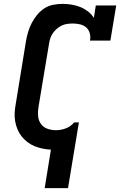

<svg xmlns="http://www.w3.org/2000/svg" viewBox="-20 -763 640 988"><path d="M210 205 242 7Q220 6 198.5 1.5Q177 -3 157.5 -11Q138 -19 121 -32Q104 -45 91 -61.5Q78 -78 70 -97.5Q62 -117 58 -139Q54 -161 55.5 -183.5Q57 -206 61 -228L114 -553Q118 -576 125 -599.5Q132 -623 143.5 -645Q155 -667 171.5 -687Q188 -707 209 -720.5Q230 -734 254.5 -738.5Q279 -743 302 -743Q326 -743 349.5 -739Q373 -735 394 -726.5Q415 -718 433 -704Q451 -690 463 -671L473 -735H578L548 -554H443Q447 -573 442 -591.5Q437 -610 424 -621.5Q411 -633 392.5 -637.5Q374 -642 355 -642Q341 -642 326 -640Q311 -638 297.5 -631.5Q284 -625 272 -614.5Q260 -604 251.5 -591.5Q243 -579 238.5 -565Q234 -551 232 -536L178 -212Q174 -189 176 -166Q178 -143 190.5 -125.5Q203 -108 224 -100.5Q245 -93 268 -93Q293 -93 317.5 -102Q342 -111 360 -131L363 -133H386L330 205Z"/></svg>

Font: Iosevka Slab Extended
Style: Bold Italic
Weight: 700
Width: 7
Italic angle: -9°
Monospace: yes
Designer: Belleve Invis
Foundry: Belleve Invis
Version: Version 11.1.0; ttfautohint (v1.8.3)